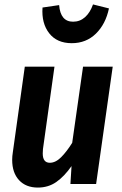

<svg xmlns="http://www.w3.org/2000/svg" viewBox="-20 -831 551 867"><path d="M35 -109Q35 -126 38 -144L92 -530H226L174 -158Q173 -151 173 -138Q173 -96 205 -96Q231 -96 256 -121Q281 -146 306 -186L355 -530H489L414 0H298L303 -81Q270 -34 234 -9Q198 16 151 16Q97 16 66 -17.5Q35 -51 35 -109ZM172 -797 247 -808Q253 -733 310 -733Q341 -733 364 -753.5Q387 -774 400 -811L472 -793Q457 -722 413 -679Q369 -636 304 -636Q237 -636 202 -681Q167 -726 172 -797Z"/></svg>

Font: Fira Sans Condensed SemiBold
Style: Italic
Weight: 600
Width: 3
Italic angle: -8°
Designer: bBox Type GmbH & Carrois Corporate GbR & Edenspiekermann AG
Foundry: bBox Type GmbH & Carrois Corporate GbR & Edenspiekermann AG
Version: Version 4.301